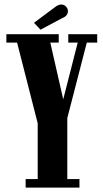

<svg xmlns="http://www.w3.org/2000/svg" viewBox="-20 -856 472 876"><path d="M97 0V-39H152V-293.5L58 -661.5H9V-700H248V-661.5H209.5L285 -330.5H250L334.5 -661.5H291.5V-700H423.5V-661.5H376L287 -317V-39H342.5V0ZM165 -720.5 135 -752 231 -823.5Q238 -829 245.2 -832.2Q252.5 -835.5 259 -835.5Q268.5 -835.5 275.5 -830.8Q282.5 -826 286.5 -819Q290 -812.5 290 -805Q290 -795.5 283.8 -787Q277.5 -778.5 263.5 -773Z"/></svg>

Font: Imbue Thin 10pt ExtraBold
Style: Regular
Weight: 800
Version: Version 1.102